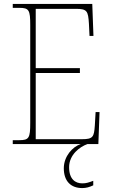

<svg xmlns="http://www.w3.org/2000/svg" viewBox="-20 -734 575 978"><path d="M45 0H391C350 13 305 62 305 123C305 189 341 224 399 224C419 224 436 219 455 210V187C431 196 419 200 399 200C364 200 332 179 332 118C332 53 388 13 425 0H481L487 -163H467L463 -94C459 -37 454 -25 398 -25H162V-362H387V-387H162V-689H366C424 -689 429 -678 433 -613L436 -551H456L450 -714H45V-694H78C128 -694 134 -683 134 -606V-108C134 -31 128 -20 78 -20H45Z"/></svg>

Font: Noto Serif Sinhala SemiCondensed Thin
Style: Regular
Weight: 100
Width: 4
Designer: Jelle Bosma - Monotype Design Team
Foundry: Monotype Imaging Inc.
Version: Version 2.007